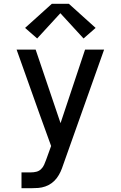

<svg xmlns="http://www.w3.org/2000/svg" viewBox="-20 -783 640 1018"><path d="M94 215V131H144Q159 131 173 127.5Q187 124 197.5 114Q208 104 214 90.5Q220 77 225 63L251 -9L188 -183L68 -520H169L301 -130L431 -520H532L315 91Q309 110 301 127.5Q293 145 281.5 160.5Q270 176 254.5 187.5Q239 199 220.5 205.5Q202 212 183 213.5Q164 215 144 215ZM177 -579 113 -635 255 -763H345L487 -635L423 -579L300 -713Z"/></svg>

Font: Iosevka SS04 Medium Extended
Style: Regular
Weight: 500
Width: 7
Monospace: yes
Designer: Belleve Invis
Foundry: Belleve Invis
Version: Version 19.0.0; ttfautohint (v1.8.4)